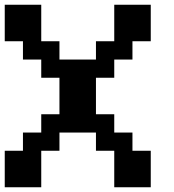

<svg xmlns="http://www.w3.org/2000/svg" viewBox="-20 -789 732 809"><path d="M0 0V-153.8H76.7V-230.5H153.8V-307.6H230.5V-461.4H153.8V-538.1H76.7V-615.2H0V-769H153.8V-615.2H230.5V-538.1H384.3V-615.2H461.4V-769H615.2V-615.2H538.1V-538.1H461.4V-461.4H384.3V-307.6H461.4V-230.5H538.1V-153.8H615.2V0H461.4V-153.8H384.3V-230.5H230.5V-153.8H153.8V0Z"/></svg>

Font: Good Old DOS
Style: Regular
Weight: 400
Designer: Vasily Draigo
Foundry: Vasily Draigo
Version: 1.0